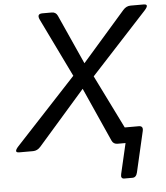

<svg xmlns="http://www.w3.org/2000/svg" viewBox="-66 -752 850 985"><g transform="rotate(-5 359.5 -259.5)"><path d="M9.3 0Q-22 0 7.8 -32.2L319.3 -367.2L173.3 -668Q157.7 -700.2 189.5 -700.2H237.3Q258.3 -700.2 267.1 -681.2L381.8 -426.3L604.5 -681.2Q621.1 -700.2 643.1 -700.2H710.4Q741.7 -700.2 711.9 -668L423.3 -355L559.1 -80.1H631.3Q655.8 -80.1 649.4 -53.2L601.1 156.2Q595.2 180.7 576.2 180.7H534.2Q514.2 180.7 520 156.2L556.2 0H515.1Q493.7 0 485.4 -19L361.3 -296.4L118.7 -19Q102.1 0 80.1 0Z"/></g></svg>

Font: Istok Web
Style: BoldItalic
Weight: 700
Italic angle: -13°
Designer: Andrey V. Panov
Foundry: Andrey V. Panov
Version: Version 1.0.2g